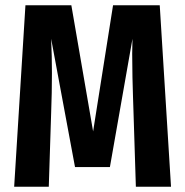

<svg xmlns="http://www.w3.org/2000/svg" viewBox="-20 -712 706 732"><path d="M632 0H498L489 -284L487 -345Q486 -376 485 -417Q484 -458 484 -507L485 -564L399 -75H266L175 -564Q178 -498 178 -433Q178 -359 175 -281L166 0H34L77 -692H252L335 -211L411 -692H589Z"/></svg>

Font: Fira Sans Compressed SemiBold
Style: Regular
Weight: 600
Width: 1
Designer: bBox Type GmbH & Carrois Corporate GbR & Edenspiekermann AG
Foundry: bBox Type GmbH & Carrois Corporate GbR & Edenspiekermann AG
Version: Version 4.301